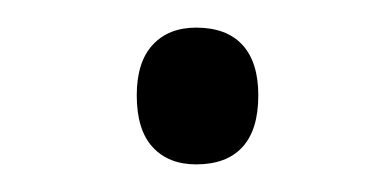

<svg xmlns="http://www.w3.org/2000/svg" viewBox="-20 -108 284 139"><path d="M79 -39Q79 -63 90.5 -75.5Q102 -88 122 -88Q144 -88 155.5 -75.5Q167 -63 167 -39Q167 -14 155.5 -1.5Q144 11 122 11Q102 11 90.5 -1.5Q79 -14 79 -39Z"/></svg>

Font: Noto Sans Armenian Light
Style: Regular
Weight: 300
Designer: Monotype Design Team
Foundry: Monotype Imaging Inc.
Version: Version 2.007